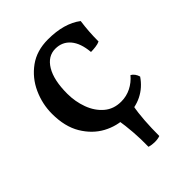

<svg xmlns="http://www.w3.org/2000/svg" viewBox="-188 -562 829 829"><g transform="rotate(-45 226.5 -147.0)"><path d="M421 -72Q394 -32 353 -11.5Q312 9 255 9Q199 9 150 -17.5Q101 -44 69.5 -96.5Q38 -149 38 -227Q38 -287 63 -342Q88 -397 136 -432Q184 -467 253 -467Q302 -467 341 -456Q380 -445 409 -423Q405 -394 403 -365.5Q401 -337 401 -306Q391 -301 375 -299Q359 -297 346 -297Q341 -355 315 -385.5Q289 -416 247 -416Q201 -416 173.5 -370.5Q146 -325 146 -242Q146 -194 162 -150.5Q178 -107 209.5 -80Q241 -53 287 -53Q319 -53 347 -67Q375 -81 396 -106Q405 -101 411.5 -92Q418 -83 421 -72ZM232 168Q233 120 229.5 76Q226 32 220 -4H311Q304 32 301 76Q298 120 298 168Q285 173 266.5 173Q248 173 232 168Z"/></g></svg>

Font: Vollkorn Medium
Style: Regular
Weight: 500
Designer: Friedrich Althausen
Foundry: Friedrich Althausen
Version: Version 5.000